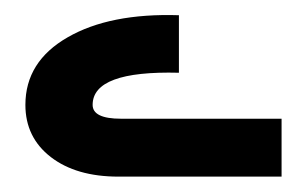

<svg xmlns="http://www.w3.org/2000/svg" viewBox="-20 -747 401 251"><path d="M348.1 -516.1H134.8Q79.6 -516.1 46.4 -541.7Q13.2 -567.4 13.2 -609.9Q13.2 -666.5 68.4 -698.2Q123.5 -730 213.9 -727.1V-651.9Q101.1 -654.8 101.1 -609.9Q101.1 -591.8 138.2 -591.8H348.1Z"/></svg>

Font: LT Superior
Style: Bold
Weight: 400
Designer: Daniel Lyons
Foundry: LyonsType
Version: Version 1.000